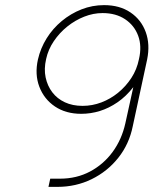

<svg xmlns="http://www.w3.org/2000/svg" viewBox="-20 -728 599 749"><path d="M386 -708Q340 -708 298 -691.5Q256 -675 221 -646Q186 -617 162 -578.5Q138 -540 128 -496Q115 -438 133.5 -389.5Q152 -341 194.5 -312.5Q237 -284 297 -284Q334 -284 369.5 -295Q405 -306 438.5 -329Q472 -352 500 -388L469 -247Q455 -184 419.5 -135.5Q384 -87 331.5 -59Q279 -31 214 -31H176L169 1H204Q276 1 337.5 -29Q399 -59 441.5 -112.5Q484 -166 498 -236L554 -496Q566 -555 548.5 -603Q531 -651 489 -679.5Q447 -708 386 -708ZM380 -677Q432 -677 468 -653Q504 -629 519 -588.5Q534 -548 522 -497Q514 -457 492.5 -424Q471 -391 441 -366.5Q411 -342 375.5 -328.5Q340 -315 302 -315Q263 -315 233 -329Q203 -343 184 -368Q165 -393 158 -426Q151 -459 160 -498Q168 -535 190 -567.5Q212 -600 242.5 -624.5Q273 -649 308.5 -663Q344 -677 380 -677Z"/></svg>

Font: Advent Pro ExtraLight
Style: Italic
Weight: 250
Italic angle: -12°
Version: Version 3.000